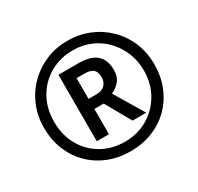

<svg xmlns="http://www.w3.org/2000/svg" viewBox="-155 -910 1142 1106"><g transform="rotate(-30 416.0 -357.0)"><path d="M416 10Q336 10 269 -17Q202 -44 152.5 -93.5Q103 -143 76 -210Q49 -277 49 -357Q49 -433 76.5 -499.5Q104 -566 154 -616.5Q204 -667 271 -695.5Q338 -724 416 -724Q492 -724 558.5 -697Q625 -670 675.5 -620.5Q726 -571 754.5 -504Q783 -437 783 -357Q783 -277 756 -210Q729 -143 679.5 -93.5Q630 -44 563 -17Q496 10 416 10ZM416 -54Q498 -54 565.5 -93Q633 -132 673 -200.5Q713 -269 713 -357Q713 -420 690.5 -475Q668 -530 628 -572Q588 -614 533.5 -637.5Q479 -661 416 -661Q331 -661 263 -622Q195 -583 156 -514.5Q117 -446 117 -357Q117 -269 155.5 -200.5Q194 -132 261.5 -93Q329 -54 416 -54ZM274 -138V-580H407Q489 -580 527 -545.5Q565 -511 565 -446Q565 -399 541 -371.5Q517 -344 487 -332L603 -138H512L417 -306H355V-138ZM355 -373H405Q444 -373 463.5 -393Q483 -413 483 -444Q483 -479 465.5 -495Q448 -511 404 -511H355Z"/></g></svg>

Font: Noto IKEA Simplified Chinese
Style: Bold
Weight: 700
Designer: Monotype Design Team
Foundry: Monotype Imaging Inc.
Version: Version 1.100